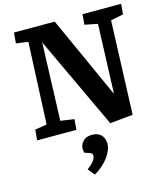

<svg xmlns="http://www.w3.org/2000/svg" viewBox="-141 -807 1055 1220"><g transform="rotate(-15 386.0 -197.5)"><path d="M580 -159 597 -615 512 -632 518 -700H772L766 -632L683 -615L660 0L509 15L224 -593L206 -82L296 -69L290 0H32L38 -69L116 -82L140 -619L61 -630L67 -700H335ZM330 305 294 261Q322 240 337 221.5Q352 203 352 185Q352 170 334 164L302 154Q293 131 299.5 108.5Q306 86 325.5 71Q345 56 376 56Q416 56 437 78Q458 100 458 135Q458 175 424 222.5Q390 270 330 305Z"/></g></svg>

Font: Literata 12pt
Style: Bold Italic
Weight: 700
Italic angle: -2°
Designer: Latin by Veronika Burian and Jose Scaglione. Greek by Irene Vlachou. Cyrillic by Vera Evstafieva
Foundry: TypeTogether
Version: Version 3.002